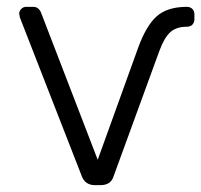

<svg xmlns="http://www.w3.org/2000/svg" viewBox="-20 -540 587 560"><path d="M257 0Q229 0 219 -25L38 -489L36 -500Q36 -508 42 -514Q48 -520 56 -520H77Q86 -520 91.5 -515Q97 -510 99 -505L265 -74L383 -401Q406 -464 436 -491.5Q466 -519 521 -520H525Q535 -520 541 -514Q547 -508 547 -498V-484Q547 -474 541 -468Q535 -462 525 -462Q494 -462 476.5 -446Q459 -430 445 -392L311 -25Q303 0 273 0Z"/></svg>

Font: Rubik AZ
Style: Regular
Weight: 300
Designer: Hubert and Fischer
Foundry: Hubert & Fischer
Version: Version 2.000